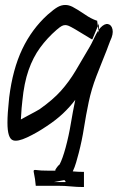

<svg xmlns="http://www.w3.org/2000/svg" viewBox="-20 -550 497 773"><path d="M318 142V203H316Q290 203 265 200.5Q240 198 214 198H124Q121 166 117.5 152Q114 138 116.5 135.5Q119 133 131 135Q143 137 171 137H204L202 135Q211 119 220 112Q232 89 244 45Q257 -3 265 -51.5Q273 -100 283 -148Q261 -119 233.5 -93Q206 -67 168 -42Q128 -15 89.5 3Q51 21 33 15Q10 8 10 -56Q10 -75 11.5 -97Q13 -119 15 -136.5Q17 -154 17 -158Q31 -271 69.5 -352Q108 -433 172 -491Q197 -513 212 -521.5Q227 -530 243 -530Q257 -530 272 -522.5Q287 -515 323 -491Q346 -475 369 -467H371L374 -445L352 -392H349Q305 -419 284.5 -431Q264 -443 256.5 -446Q249 -449 243 -449Q236 -449 229 -445.5Q222 -442 208 -430Q170 -397 141.5 -358Q113 -319 95 -267.5Q77 -216 70 -144Q69 -137 67 -114.5Q65 -92 64 -69Q76 -76 91.5 -84Q107 -92 120.5 -99.5Q134 -107 139 -110Q193 -148 225.5 -184.5Q258 -221 284 -264.5Q310 -308 342 -363Q348 -373 357.5 -393.5Q367 -414 376 -428L374 -445L378 -455V-431L376 -428L377 -420H378V-431Q381 -435 384 -438Q401 -456 415 -453Q429 -450 433 -431.5Q437 -413 424 -386Q423 -384 422 -382H423Q422 -381 422 -381Q418 -372 415.5 -364Q413 -356 410 -349Q398 -319 387.5 -292.5Q377 -266 368 -243Q348 -191 337 -138.5Q326 -86 318 -35Q310 16 297 66Q292 85 286.5 104Q281 123 273 140Q284 141 294.5 141.5Q305 142 316 142ZM378 -414V-418V-417ZM197 183H246Q242 184 244 180L239 175Z"/></svg>

Font: Syne
Style: Italic
Weight: 400
Italic angle: -9°
Designer: Lucas Descroix
Foundry: Bonjour Monde
Version: Version 2.000; ttfautohint (v1.8.3)